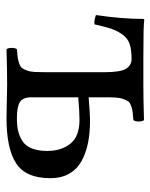

<svg xmlns="http://www.w3.org/2000/svg" viewBox="45 -518 474 605"><g transform="rotate(90 282.5 -215.0)"><path d="M455.1 -126Q455.1 -170.9 432.1 -199.5Q409.2 -228 356.9 -228Q332 -228 286.1 -224.1V-76.2Q286.1 -50.3 300.5 -40.5Q314.9 -30.8 352.1 -30.8Q374.5 -30.8 391.1 -34.4Q407.7 -38.1 423.1 -47.6Q438.5 -57.1 446.8 -76.9Q455.1 -96.7 455.1 -126ZM207 -122.1V-307.1Q207 -357.4 196 -374.8Q185.1 -392.1 165 -392.1Q136.2 -392.1 118.2 -386Q100.1 -379.9 88.4 -363.5Q76.7 -347.2 70.3 -328.6Q64 -310.1 56.2 -274.9Q43 -273.9 26.9 -279.8Q39.1 -361.8 39.1 -428.2Q39.1 -432.1 43 -432.1Q57.6 -429.2 162.1 -429.2H246.1Q289.6 -429.2 357.9 -431.2Q362.3 -426.8 362.3 -414.6Q362.3 -402.3 357.9 -397.9Q339.8 -396.5 331.1 -395.3Q322.3 -394 312.5 -390.4Q302.7 -386.7 299.1 -381.6Q295.4 -376.5 291.5 -366Q287.6 -355.5 286.9 -341.8Q286.1 -328.1 286.1 -306.2V-256.8Q339.8 -261.2 357.9 -261.2Q397.5 -261.2 429.4 -254.9Q461.4 -248.5 487.1 -234.4Q512.7 -220.2 526.9 -195.3Q541 -170.4 541 -136.2Q541 -59.1 494.6 -28.6Q448.2 2 351.1 2Q330.6 2 299.1 1Q267.6 0 247.1 0Q201.2 0 134.8 2Q130.4 -2.4 130.4 -14.4Q130.4 -26.4 134.8 -30.8Q152.8 -32.2 161.6 -33.4Q170.4 -34.7 180.4 -38.3Q190.4 -42 194.1 -47.1Q197.8 -52.2 201.7 -62.7Q205.6 -73.2 206.3 -86.9Q207 -100.6 207 -122.1Z"/></g></svg>

Font: Common Serif
Style: Regular
Weight: 400
Designer: Philipp H. Poll, Khaled Hosny
Foundry: Stefan Peev, Context Ltd.
Version: Version 1.026